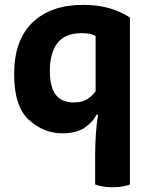

<svg xmlns="http://www.w3.org/2000/svg" viewBox="-20 -538 631 803"><path d="M390.6 -57.6Q383.8 -22.5 380.9 23.4Q377.9 69.3 377.9 109.4Q377.9 150.4 377.9 233.4Q388.7 238.3 406.2 241.2Q424.8 245.1 451.2 245.1Q477.5 245.1 495.1 241.2Q513.7 238.3 523.4 233.4Q523.4 0 523.4 -464.8Q482.4 -491.2 433.6 -504.9Q383.8 -517.6 327.1 -517.6Q193.4 -517.6 116.2 -444.3Q39.1 -370.1 39.1 -227.5Q39.1 -91.8 101.6 -36.1Q163.1 19.5 240.2 19.5Q298.8 19.5 334 -3.9Q369.1 -28.3 382.8 -57.6Q385.7 -57.6 390.6 -57.6ZM379.9 -156.2Q366.2 -137.7 344.7 -123Q323.2 -109.4 288.1 -109.4Q239.3 -109.4 213.9 -140.6Q188.5 -172.9 188.5 -242.2Q188.5 -315.4 219.7 -357.4Q252 -399.4 322.3 -399.4Q339.8 -399.4 354.5 -396.5Q369.1 -393.6 379.9 -387.7Q379.9 -310.5 379.9 -156.2Z"/></svg>

Font: cl
Style: Bold
Weight: 400
Designer: Mitja Miklavcic
Version: Version 7.504; 2011; Build 1021